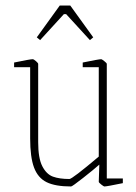

<svg xmlns="http://www.w3.org/2000/svg" viewBox="-20 -664 493 694"><path d="M89 -164V-421H31V-438Q89 -450 98 -450Q102 -450 110 -443Q118 -436 118 -433V-150Q118 -92 133 -63Q148 -34 171.5 -25.5Q195 -17 231 -17Q241 -17 337 -98V-421H279V-438Q337 -450 346 -450Q348 -450 357 -443Q366 -436 366 -433V-19H424V-2Q366 10 357 10Q355 10 346 3Q337 -4 337 -7L339 -69Q320 -52 280.5 -21Q241 10 237 10Q180 10 148.5 -5.5Q117 -21 103 -58.5Q89 -96 89 -164ZM113 -529 196 -644H234L317 -529L305 -519L219 -613H211L125 -519Z"/></svg>

Font: Grenze Thin
Style: Regular
Weight: 250
Designer: Renata Polastri
Foundry: Omnibus-Type
Version: Version 1.002; ttfautohint (v1.8)